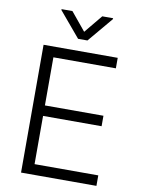

<svg xmlns="http://www.w3.org/2000/svg" viewBox="-100 -1009 794 1076"><g transform="rotate(10 296.5 -470.5)"><path d="M96.6 0V-727.3H518.5V-667.6H163V-393.8H496.1V-334.2H163V-59.7H525.6V0ZM223 -941.4 307.9 -838.4 392.8 -941.4H454.5V-936.4L334.5 -793.7H281.2L161.2 -936.4V-941.4Z"/></g></svg>

Font: Inter Light BETA
Style: Regular
Weight: 300
Designer: Rasmus Andersson
Foundry: rsms
Version: Version 3.011;git-f93a4a705